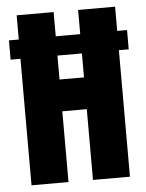

<svg xmlns="http://www.w3.org/2000/svg" viewBox="-49 -679 548 719"><g transform="rotate(-5 225.5 -319.5)"><path d="M3.5 -475.5V-548H447.5V-475.5ZM179.5 0H40.5V-639H179.5ZM410.5 0H271.5V-639H410.5ZM131.5 -385.5H315V-266H131.5Z"/></g></svg>

Font: Anek Latin Condensed
Style: Bold
Weight: 700
Width: 3
Designer: Yesha Goshar
Foundry: Ek Type
Version: Version 1.003